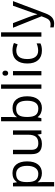

<svg xmlns="http://www.w3.org/2000/svg" viewBox="1269 -2069 1040 3618"><g transform="rotate(-90 1789.0 -260.0)"><path d="M335 9.8Q282.7 9.8 239.5 -9.5Q196.3 -28.8 167 -68.8H161.1Q167 -22 167 20V240.2H85.9V-535.2H151.9L163.1 -461.9H167Q198.2 -505.9 239.7 -525.4Q281.2 -544.9 335 -544.9Q441.4 -544.9 499.3 -472.2Q557.1 -399.4 557.1 -268.1Q557.1 -136.2 498.3 -63.2Q439.5 9.8 335 9.8ZM323.2 -476.1Q241.2 -476.1 204.6 -430.7Q168 -385.3 167 -286.1V-268.1Q167 -155.3 204.6 -106.7Q242.2 -58.1 325.2 -58.1Q394.5 -58.1 433.8 -114.3Q473.1 -170.4 473.1 -269Q473.1 -369.1 433.8 -422.6Q394.5 -476.1 323.2 -476.1Z M774.9 -535.2V-188Q774.9 -122.6 804.7 -90.3Q834.5 -58.1 897.9 -58.1Q981.9 -58.1 1020.8 -104Q1059.6 -149.9 1059.6 -253.9V-535.2H1140.6V0H1073.7L1062 -71.8H1057.6Q1032.7 -32.2 988.5 -11.2Q944.3 9.8 887.7 9.8Q790 9.8 741.5 -36.6Q692.9 -83 692.9 -185.1V-535.2Z M1561.5 -543.9Q1667 -543.9 1725.3 -471.9Q1783.7 -399.9 1783.7 -268.1Q1783.7 -136.2 1724.9 -63.2Q1666 9.8 1561.5 9.8Q1509.3 9.8 1466.1 -9.5Q1422.9 -28.8 1393.6 -68.8H1387.7L1370.6 0H1312.5V-759.8H1393.6V-575.2Q1393.6 -513.2 1389.6 -463.9H1393.6Q1450.2 -543.9 1561.5 -543.9ZM1549.8 -476.1Q1466.8 -476.1 1430.2 -428.5Q1393.6 -380.9 1393.6 -268.1Q1393.6 -155.3 1431.2 -106.7Q1468.8 -58.1 1551.8 -58.1Q1626.5 -58.1 1663.1 -112.5Q1699.7 -167 1699.7 -269Q1699.7 -373.5 1663.1 -424.8Q1626.5 -476.1 1549.8 -476.1Z M2006.3 0H1925.3V-759.8H2006.3Z M2259.3 0H2178.2V-535.2H2259.3ZM2171.4 -680.2Q2171.4 -708 2185.1 -720.9Q2198.7 -733.9 2219.2 -733.9Q2238.8 -733.9 2252.9 -720.7Q2267.1 -707.5 2267.1 -680.2Q2267.1 -652.8 2252.9 -639.4Q2238.8 -626 2219.2 -626Q2198.7 -626 2185.1 -639.4Q2171.4 -652.8 2171.4 -680.2Z M2645 9.8Q2528.8 9.8 2465.1 -61.8Q2401.4 -133.3 2401.4 -264.2Q2401.4 -398.4 2466.1 -471.7Q2530.8 -544.9 2650.4 -544.9Q2689 -544.9 2727.5 -536.6Q2766.1 -528.3 2788.1 -517.1L2763.2 -448.2Q2736.3 -459 2704.6 -466.1Q2672.9 -473.1 2648.4 -473.1Q2485.4 -473.1 2485.4 -265.1Q2485.4 -166.5 2525.1 -113.8Q2564.9 -61 2643.1 -61Q2710 -61 2780.3 -89.8V-18.1Q2726.6 9.8 2645 9.8Z M2988.3 0H2907.2V-759.8H2988.3Z M3075.2 -535.2H3162.1L3279.3 -230Q3317.9 -125.5 3327.1 -79.1H3331.1Q3337.4 -104 3357.7 -164.3Q3377.9 -224.6 3490.2 -535.2H3577.1L3347.2 74.2Q3313 164.6 3267.3 202.4Q3221.7 240.2 3155.3 240.2Q3118.2 240.2 3082 231.9V167Q3108.9 172.9 3142.1 172.9Q3225.6 172.9 3261.2 79.1L3291 2.9Z"/></g></svg>

Font: f0_46825 
Style: Regular
Weight: 400
Foundry: Ascender Corporation
Version: Version 1.10